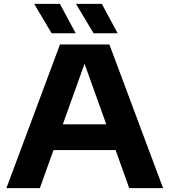

<svg xmlns="http://www.w3.org/2000/svg" viewBox="-20 -969 872 989"><path d="M13 0 289 -740H543.5L820 0H645.5L575.5 -196H255.5L185.5 0ZM303.5 -328.5H527.5L415.5 -640.5ZM462 -797.5 371.5 -949H504.5L586 -797.5ZM246 -797.5 156 -949H288.5L370 -797.5Z"/></svg>

Font: Encode Sans Expanded Expanded
Style: Bold
Weight: 700
Width: 7
Designer: Multiple Designers
Foundry: Impallari Type
Version: Version 3.000; ttfautohint (v1.8.3) -l 8 -r 50 -G 200 -x 14 